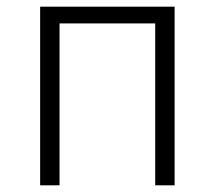

<svg xmlns="http://www.w3.org/2000/svg" viewBox="-20 -554 642 574"><path d="M100 0H158V-484H444V0H502V-534H100Z"/></svg>

Font: Noto Sans KR Light
Style: Regular
Weight: 300
Designer: Ryoko NISHIZUKA 西塚涼子 (kana, bopomofo & ideographs); Paul D. Hunt (Latin, Greek & Cyrillic); Sandoll Communications 산돌커뮤니
Foundry: Adobe
Version: Version 2.004;hotconv 1.0.118;makeotfexe 2.5.65603